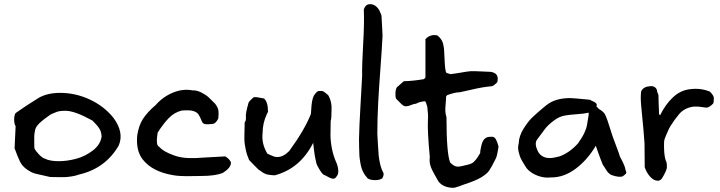

<svg xmlns="http://www.w3.org/2000/svg" viewBox="-20 -845 3458 922"><path d="M221 5Q170 -6 150.5 -11Q131 -16 109 -31.5Q87 -47 76.5 -68Q66 -89 50 -133L55 -239Q48 -250 48 -271Q48 -292 55 -302Q98 -333 164 -374Q206 -399 269 -399Q343 -399 411.5 -367Q480 -335 525 -279Q577 -208 550 -146Q486 -36 360 -7Q344 -1 324.5 2Q305 5 293 5.5Q281 6 255 5.5Q229 5 221 5ZM262 -71Q302 -71 345.5 -82.5Q389 -94 426 -122.5Q463 -151 468 -190Q467 -202 464.5 -211Q462 -220 456.5 -228.5Q451 -237 447.5 -241Q444 -245 435.5 -254Q427 -263 424 -266Q339 -313 295 -313Q264 -313 251 -307Q223 -296 221 -294Q215 -289 202 -280Q189 -271 184 -266Q151 -241 148 -217Q145 -205 144.5 -191Q144 -177 144.5 -160Q145 -143 145 -133Q152 -119 168 -102.5Q184 -86 196 -83Q219 -71 262 -71Z M948 0Q935 0 912.5 0.5Q890 1 877 1Q864 1 845 0Q826 -1 810 -4Q710 -21 664 -81Q632 -124 639 -195Q646 -242 666.5 -274Q687 -306 728 -341Q762 -380 810 -400Q858 -420 905 -411Q926 -412 948.5 -400Q971 -388 980.5 -379Q990 -370 1013 -347Q1027 -329 1029 -313Q1031 -297 1028 -275Q1015 -251 1002 -250Q999 -250 984 -248.5Q969 -247 961 -250Q953 -253 949 -263Q935 -298 925 -304Q910 -314 889 -315Q868 -316 852 -314Q817 -305 791 -278.5Q765 -252 737 -208Q737 -206 734.5 -188.5Q732 -171 734 -157Q736 -143 747 -138Q763 -118 815 -99Q847 -87 886 -86Q925 -85 953 -88L1061 -94Q1069 -91 1079 -80.5Q1089 -70 1089 -63Q1089 -39 1049 -14Q1011 0 948 0Z M1579 13Q1573 13 1564.5 9Q1556 5 1546 -0.5Q1536 -6 1531 -8Q1522 -18 1514.5 -30.5Q1507 -43 1503 -51Q1499 -59 1495.5 -78Q1492 -97 1491 -101.5Q1490 -106 1487 -131.5Q1484 -157 1484 -159Q1421 -35 1299 -3Q1280 -4 1266.5 -6.5Q1253 -9 1239 -18.5Q1225 -28 1220.5 -31.5Q1216 -35 1198 -54Q1180 -73 1176 -77Q1165 -102 1160 -127Q1155 -152 1154 -164.5Q1153 -177 1154 -212Q1155 -247 1155 -258Q1161 -264 1161 -277V-283Q1158 -298 1174 -353Q1176 -357 1185.5 -366.5Q1195 -376 1199 -378Q1208 -380 1226.5 -376Q1245 -372 1248 -372Q1267 -355 1267 -309Q1267 -307 1264 -302L1261 -296Q1241 -253 1241 -206Q1235 -155 1264 -107Q1271 -104 1280.5 -99.5Q1290 -95 1296.5 -93Q1303 -91 1312 -91Q1341 -91 1369 -120Q1444 -223 1473 -298L1476 -339Q1480 -380 1493 -394Q1504 -408 1511 -408Q1514 -408 1518 -408Q1525 -409 1530.5 -407Q1536 -405 1544.5 -397.5Q1553 -390 1556 -388Q1575 -356 1572 -312Q1572 -274 1568 -265Q1567 -228 1567 -197.5Q1567 -167 1574 -131Q1581 -95 1597 -60Q1613 -15 1595 4Q1589 14 1579 13Z M1782 20Q1759 20 1746 12Q1732 -3 1723.5 -20Q1715 -37 1711 -60Q1707 -83 1706 -95.5Q1705 -108 1704.5 -139Q1704 -170 1704 -177Q1705 -236 1711 -336.5Q1717 -437 1719 -480Q1718 -531 1724 -634.5Q1730 -738 1727 -799Q1735 -825 1757 -825Q1785 -825 1803 -793Q1803 -791 1807 -783Q1811 -775 1812 -769L1816 -697Q1817 -686 1817 -673Q1814 -611 1807 -518Q1800 -425 1796 -350Q1792 -275 1792 -202Q1793 -184 1795 -149Q1797 -114 1798.5 -97.5Q1800 -81 1805.5 -57Q1811 -33 1822 -13Q1823 1 1815 12Q1802 20 1782 20Z M2154 57Q2108 55 2086 27Q2083 21 2068 -4.5Q2053 -30 2047 -49.5Q2041 -69 2044 -91Q2032 -215 2035 -270Q2037 -291 2032 -332Q2026 -355 2021 -359Q1992 -356 1978 -347Q1969 -347 1952 -340Q1935 -333 1923 -335Q1916 -338 1909 -344Q1902 -350 1894.5 -358.5Q1887 -367 1882 -371Q1878 -381 1879 -399Q1880 -417 1886 -426L1919 -455Q1964 -456 2016 -465L2023 -473V-657Q2046 -682 2080 -675Q2107 -654 2110 -623Q2113 -615 2115 -558.5Q2117 -502 2124 -495L2143 -489Q2163 -491 2194 -496.5Q2225 -502 2239 -503Q2253 -504 2290 -502L2336 -500Q2379 -494 2368 -450Q2351 -433 2342 -431Q2319 -429 2295 -425Q2271 -421 2235.5 -412.5Q2200 -404 2188 -402Q2165 -402 2127 -388L2122 -381Q2122 -366 2120 -345.5Q2118 -325 2118.5 -311.5Q2119 -298 2124 -282Q2124 -107 2142 -64Q2158 -49 2169.5 -46Q2181 -43 2201 -48Q2205 -49 2213 -51Q2221 -53 2224 -53.5Q2227 -54 2233 -56Q2239 -58 2241.5 -59Q2244 -60 2248.5 -62.5Q2253 -65 2255.5 -68Q2258 -71 2262 -75Q2266 -79 2269.5 -84Q2273 -89 2277 -95.5Q2281 -102 2286 -110Q2285 -115 2289 -134Q2293 -153 2295 -158Q2306 -189 2335 -188Q2349 -190 2356 -183Q2363 -176 2369 -158L2374 -141Q2367 -92 2359 -80Q2339 -40 2328.5 -25Q2318 -10 2291 6.5Q2264 23 2208 41Q2205 42 2185 49.5Q2165 57 2154 57Z M2625 7Q2594 11 2561 -1.5Q2528 -14 2509 -37Q2500 -51 2496.5 -56.5Q2493 -62 2486 -74.5Q2479 -87 2476.5 -95Q2474 -103 2471 -114Q2468 -125 2468 -135.5Q2468 -146 2471 -157Q2472 -191 2493.5 -226Q2515 -261 2537 -282Q2559 -303 2594 -332Q2601 -337 2604 -340Q2646 -374 2718 -374Q2733 -374 2813 -366Q2815 -364 2826.5 -359Q2838 -354 2843 -348.5Q2848 -343 2844 -334L2857 -321Q2879 -308 2885 -296Q2894 -281 2918 -202Q2920 -194 2937.5 -148Q2955 -102 2957 -93Q2982 -47 2983 -32L2988 -16Q2987 -11 2979 -5Q2971 1 2970 2Q2953 8 2918 -4Q2911 -7 2905.5 -11.5Q2900 -16 2897.5 -19.5Q2895 -23 2888.5 -33Q2882 -43 2879 -48L2875 -53Q2864 -79 2841 -145Q2801 -77 2744 -34.5Q2687 8 2625 7ZM2620 -86Q2637 -86 2667 -94Q2716 -112 2756 -157Q2795 -211 2800 -252Q2800 -255 2804 -275.5Q2808 -296 2807 -304Q2787 -299 2749.5 -296.5Q2712 -294 2692 -290Q2666 -286 2639 -265.5Q2612 -245 2598 -227Q2584 -209 2560 -176Q2543 -155 2566 -113Q2584 -86 2620 -86Z M3150 -292Q3176 -344 3209 -375Q3246 -412 3296 -417Q3345 -423 3389 -405Q3408 -386 3408 -374Q3408 -351 3404 -347Q3385 -328 3372 -328Q3371 -328 3357.5 -330Q3344 -332 3333 -333H3310Q3267 -327 3242 -298L3220 -270Q3195 -235 3189 -219Q3187 -214 3178.5 -195Q3170 -176 3169 -166Q3167 -107 3176 -77Q3181 -68 3182 -57.5Q3183 -47 3182.5 -40.5Q3182 -34 3176.5 -21.5Q3171 -9 3168.5 -5Q3166 -1 3158 13Q3149 23 3139 23Q3120 23 3102.5 4Q3085 -15 3076 -42L3075 -157Q3073 -196 3059 -337Q3055 -379 3059 -407Q3070 -429 3101 -431Q3115 -433 3125 -426Q3135 -419 3136 -404Q3137 -400 3139.5 -395Q3142 -390 3142 -387Q3142 -365 3145 -296Z"/></svg>

Font: Excalifont
Style: Regular
Weight: 400
Designer: Your Own Font Foundry (Virgil); Ján Filípek / DizajnDesign (Excalifont, modifications)
Foundry: Your Own Font Foundry (Virgil); Ján Filípek / DizajnDesign (Excalifont, modifications)
Version: Version 1.000;Glyphs 3.2 (3227)